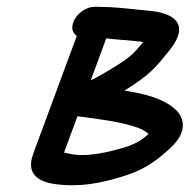

<svg xmlns="http://www.w3.org/2000/svg" viewBox="-20 -525 556 563"><path d="M195.1 -460C188.5 -442.2 192.3 -429.1 205.2 -419.8L77.7 -75C48.8 3.2 119.9 14.1 166.3 17.4C234.8 22.3 299.4 6.1 354.5 -12.6C407.2 -29.7 447.1 -59.8 482.4 -93.9C527.5 -136.1 523.4 -178 493.6 -204.8C456.5 -237.6 402.9 -250.1 344.9 -259.4C394.9 -290.6 426.6 -313.2 463.3 -360.9C488.1 -389.4 533.7 -445.4 480.9 -476.6C452.9 -492.1 423.3 -492.6 391.9 -495.9C352.3 -500 313.1 -505 266.7 -505H255.7C233.8 -505 204.8 -486.1 195.1 -460ZM207.1 -184.1C272.9 -175.5 334.9 -168.2 385.1 -150.1C392 -147.8 405.5 -141.1 415.7 -132.6C399.2 -116.6 380.4 -104.9 353.5 -95.4C303 -79.7 233.2 -62.2 182.7 -74.5C175.8 -76 171.5 -76.5 167.7 -77.6ZM246.1 -289.5 291.5 -412.4C308.8 -410.8 329.4 -408.2 351.7 -407.1L390.1 -403.1C393.8 -402.8 395.1 -402.7 399.6 -401.6C368 -362 355.9 -353.5 305.8 -322.6C280.4 -307.3 261.1 -296.6 253 -292.8C251 -291.9 248.3 -290.6 246.1 -289.5Z"/></svg>

Font: Just Breathe
Style: BdObl7
Weight: 400
Foundry: Cannot Into Space Fonts
Version: Version 0.72